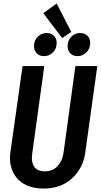

<svg xmlns="http://www.w3.org/2000/svg" viewBox="-20 -1071 580 1105"><path d="M306.2 -1050.8 390.1 -887.2 337.9 -852.1 229 -995.1ZM232.9 -748Q207 -748 191.4 -764.2Q175.8 -780.3 175.8 -806.2Q175.8 -837.9 197.3 -859.4Q218.8 -880.9 248 -880.9Q274.9 -880.9 290.5 -865Q306.2 -849.1 306.2 -823.2Q306.2 -791 284.9 -769.5Q263.7 -748 232.9 -748ZM425.8 -748Q399.9 -748 384.5 -764.2Q369.1 -780.3 369.1 -806.2Q369.1 -837.9 390.1 -859.4Q411.1 -880.9 440.9 -880.9Q467.8 -880.9 483.4 -865Q499 -849.1 499 -823.2Q499 -791.5 477.3 -769.8Q455.6 -748 425.8 -748ZM540 -690.9 470.2 -189Q457.5 -102.1 394 -43.9Q330.6 14.2 230 14.2Q176.8 14.2 136.7 -3.2Q96.7 -20.5 74 -49.8Q51.3 -79.1 42.5 -116.5Q33.7 -153.8 40 -195.8L109.9 -690.9H234.9L165 -184.1Q158.7 -139.2 176.5 -112.1Q194.3 -85 237.8 -85Q283.7 -85 310.8 -114.3Q337.9 -143.6 345.2 -189L414.1 -690.9Z"/></svg>

Font: Fira Sans Compressed Medium
Style: Italic
Weight: 500
Width: 3
Italic angle: -8°
Designer: Carrois Corporate & Edenspiekermann AG
Foundry: Carrois Corporate GbR & Edenspiekermann AG
Version: Version 4.203;PS 004.203;hotconv 1.0.88;makeotf.lib2.5.64775